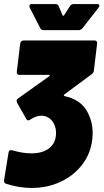

<svg xmlns="http://www.w3.org/2000/svg" viewBox="-37 -720 514 949"><path d="M282 -245Q356 -229 388.5 -177.5Q421 -126 421 -62Q421 -50 419 -30Q411 39 369.5 93.5Q328 148 262.5 178.5Q197 209 119 209Q58 209 -8 188Q-18 184 -17 171L5 35Q8 18 24 23Q75 38 118 38Q175 38 207.5 11.5Q240 -15 240 -63Q240 -99 219.5 -123.5Q199 -148 167 -148Q141 -148 113 -129Q108 -125 103 -125Q97 -125 93 -132L47 -213Q45 -219 45 -221Q45 -228 53 -234L206 -343Q210 -346 209.5 -348Q209 -350 205 -350H58Q52 -350 48.5 -354Q45 -358 46 -365L63 -505Q64 -512 68.5 -516Q73 -520 79 -520H431Q437 -520 440.5 -516Q444 -512 443 -505L427 -371Q426 -361 416 -353L281 -253Q278 -251 278.5 -248.5Q279 -246 282 -245ZM108 -690Q108 -700 122 -700H237Q249 -700 253 -690L272 -645Q273 -642 275.5 -642Q278 -642 280 -645L309 -690Q315 -700 328 -700H443Q454 -700 454 -692Q454 -687 450 -682L371 -581Q363 -571 351 -571H178Q166 -571 162 -581L110 -682Q108 -685 108 -690Z"/></svg>

Font: Barlow Black
Style: Italic
Weight: 900
Italic angle: -7°
Designer: Jeremy Tribby
Foundry: Tribby Type
Version: Version 1.408